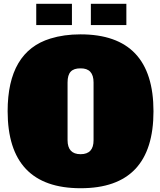

<svg xmlns="http://www.w3.org/2000/svg" viewBox="-20 -972 838 1006"><path d="M401.9 -792Q784.2 -792 784.2 -388.7Q784.2 14.6 402.3 14.2Q20.5 14.2 20 -389.2Q20 -701.2 244.1 -770Q314.9 -792 401.9 -792ZM334 -237.8Q334 -164.1 402.3 -164.1Q470.7 -164.1 470.2 -237.8V-540Q470.2 -614.7 401.9 -613.8Q367.2 -614.3 350.6 -596.7Q334 -579.1 334 -540ZM456.1 -952.1H642.1V-840.8H456.1ZM169.9 -952.1H356.9V-840.8H169.9Z"/></svg>

Font: AlfaSlabOne-Regular
Style: Regular
Weight: 400
Designer: JM Sole
Foundry: JM Sole
Version: Version 1.001